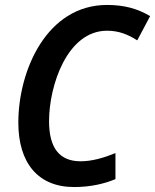

<svg xmlns="http://www.w3.org/2000/svg" viewBox="-20 -745 626 775"><path d="M279 10C347 10 403 -4 446 -22V-127C399 -108 352 -94 305 -94C220 -94 178 -148 178 -256C178 -399 251 -621 412 -621C461 -621 498 -605 534 -582L586 -680C535 -710 482 -725 412 -725C169 -725 54 -461 54 -250C54 -88 133 10 279 10Z"/></svg>

Font: Noto Sans SemiCondensed SemiBold
Style: Italic
Weight: 600
Width: 4
Italic angle: -12°
Designer: Monotype Design Team
Foundry: Monotype Imaging Inc.
Version: Version 2.013